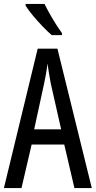

<svg xmlns="http://www.w3.org/2000/svg" viewBox="-20 -963 490 983"><path d="M361 0 309 -223H142L90 0H0L173 -714H274L450 0ZM240 -535Q235 -563 230.5 -589Q226 -615 223 -638Q218 -590 206 -536L155 -301H293ZM208 -943Q219 -920 234.5 -892.5Q250 -865 266.5 -839Q283 -813 297 -794V-783H245Q225 -800 198.5 -827.5Q172 -855 148 -884Q124 -913 111 -934V-943Z"/></svg>

Font: Noto Sans Lao UI ExtCond
Style: Regular
Weight: 400
Width: 2
Designer: Monotype Design Team
Foundry: Monotype Imaging Inc.
Version: Version 2.000; ttfautohint (v1.8.4.7-5d5b)